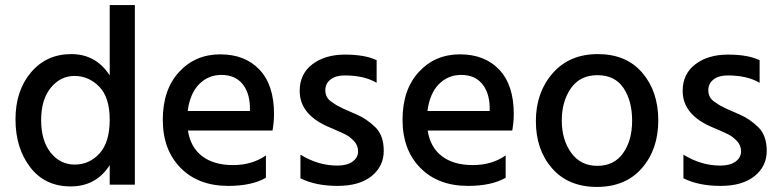

<svg xmlns="http://www.w3.org/2000/svg" viewBox="-20 -727 3072 756"><path d="M511 0H412V-77Q359 7 258 7Q157 7 99 -68.5Q41 -144 41 -257Q41 -370 102 -442Q163 -514 260.5 -514Q358 -514 412 -430V-707H511ZM273.5 -428Q218 -428 180 -381.5Q142 -335 142 -254Q142 -173 179.5 -126Q217 -79 274.5 -79Q332 -79 372 -123Q412 -167 412 -255.5Q412 -344 370.5 -386Q329 -428 273.5 -428Z M719 -290H964V-308Q962 -365 933 -398.5Q904 -432 852 -432Q800 -432 764 -395.5Q728 -359 719 -290ZM879 5Q761 5 691 -66Q621 -137 621 -255.5Q621 -374 685 -443.5Q749 -513 847 -513Q945 -513 1002 -452.5Q1059 -392 1059 -278Q1059 -247 1053 -213H720Q730 -147 776 -112Q822 -77 897.5 -77Q973 -77 1027 -115V-27Q971 5 879 5Z M1163 -25V-118Q1233 -75 1308 -75Q1347 -75 1368.5 -91Q1390 -107 1390 -131Q1390 -155 1373 -172.5Q1356 -190 1338.5 -198.5Q1321 -207 1279 -225Q1160 -274 1160 -369Q1160 -436 1210 -474Q1260 -512 1338.5 -512Q1417 -512 1463 -490V-401Q1414 -430 1337 -430Q1302 -430 1281.5 -414Q1261 -398 1261 -372Q1261 -341 1287 -325Q1295 -320 1299.5 -316.5Q1304 -313 1314.5 -308Q1325 -303 1330 -300Q1345 -293 1384.5 -276Q1424 -259 1457.5 -226.5Q1491 -194 1491 -133Q1491 -72 1443 -33.5Q1395 5 1309 5Q1223 5 1163 -25Z M1663 -290H1908V-308Q1906 -365 1877 -398.5Q1848 -432 1796 -432Q1744 -432 1708 -395.5Q1672 -359 1663 -290ZM1823 5Q1705 5 1635 -66Q1565 -137 1565 -255.5Q1565 -374 1629 -443.5Q1693 -513 1791 -513Q1889 -513 1946 -452.5Q2003 -392 2003 -278Q2003 -247 1997 -213H1664Q1674 -147 1720 -112Q1766 -77 1841.5 -77Q1917 -77 1971 -115V-27Q1915 5 1823 5Z M2332.5 -431Q2264 -431 2228 -379.5Q2192 -328 2192 -252.5Q2192 -177 2229 -125.5Q2266 -74 2332 -74Q2398 -74 2433.5 -124Q2469 -174 2469 -252Q2469 -330 2435 -380.5Q2401 -431 2332.5 -431ZM2509 -440.5Q2572 -367 2572 -253Q2572 -139 2507.5 -65Q2443 9 2330.5 9Q2218 9 2154 -64Q2090 -137 2090 -250Q2090 -363 2156 -438.5Q2222 -514 2334 -514Q2446 -514 2509 -440.5Z M2671 -25V-118Q2741 -75 2816 -75Q2855 -75 2876.5 -91Q2898 -107 2898 -131Q2898 -155 2881 -172.5Q2864 -190 2846.5 -198.5Q2829 -207 2787 -225Q2668 -274 2668 -369Q2668 -436 2718 -474Q2768 -512 2846.5 -512Q2925 -512 2971 -490V-401Q2922 -430 2845 -430Q2810 -430 2789.5 -414Q2769 -398 2769 -372Q2769 -341 2795 -325Q2803 -320 2807.5 -316.5Q2812 -313 2822.5 -308Q2833 -303 2838 -300Q2853 -293 2892.5 -276Q2932 -259 2965.5 -226.5Q2999 -194 2999 -133Q2999 -72 2951 -33.5Q2903 5 2817 5Q2731 5 2671 -25Z"/></svg>

Font: Hind Guntur Medium
Style: Regular
Weight: 500
Designer: Manushi Parikh, Hitesh Malaviya
Foundry: Indian Type Foundry
Version: Version 1.000;PS 1.0;hotconv 1.0.86;makeotf.lib2.5.63406; tt